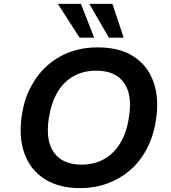

<svg xmlns="http://www.w3.org/2000/svg" viewBox="-20 -959 883 989"><path d="M393 10Q283 10 209.5 -37Q136 -84 105.5 -169.5Q75 -255 93 -369Q106 -452 141 -516Q176 -580 227.5 -624.5Q279 -669 343.5 -692Q408 -715 483 -715Q595 -715 667.5 -668.5Q740 -622 770.5 -537.5Q801 -453 783 -339Q770 -255 735 -190Q700 -125 648.5 -81Q597 -37 532 -13.5Q467 10 393 10ZM399 -111Q465 -111 515.5 -139Q566 -167 599 -221Q632 -275 644 -354Q663 -472 618 -533.5Q573 -595 476 -595Q411 -595 360.5 -567.5Q310 -540 277.5 -486.5Q245 -433 232 -354Q213 -235 258 -173Q303 -111 399 -111ZM541 -765 440 -939H559L617 -765ZM390 -765 278 -939H397L465 -765Z"/></svg>

Font: Nunito Sans 6pt
Style: Bold Italic
Weight: 700
Italic angle: -9°
Version: Version 3.101;gftools[0.9.27]